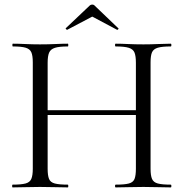

<svg xmlns="http://www.w3.org/2000/svg" viewBox="-20 -815 799 835"><path d="M571 -542Q571 -571 565.1 -586Q559.2 -601 540.4 -607Q521.7 -613 483.2 -613Q480.2 -613 480.2 -619Q480.2 -625 483.2 -625Q506.8 -625 537.1 -623.5Q567.4 -622 603.8 -622Q636.6 -622 667.7 -623.5Q698.8 -625 722.4 -625Q725.4 -625 725.4 -619Q725.4 -613 722.4 -613Q685.4 -613 666.4 -607.5Q647.5 -602 641.1 -587.5Q634.8 -573 634.8 -544V-81Q634.8 -52 641.1 -37Q647.5 -22 666.4 -17Q685.4 -12 722.4 -12Q725.4 -12 725.4 -6Q725.4 0 722.4 0Q698.8 0 667.7 -1Q636.6 -2 603.8 -2Q567.4 -2 537.1 -1Q506.8 0 483.2 0Q480.2 0 480.2 -6Q480.2 -12 483.2 -12Q521.7 -12 540.4 -17Q559.2 -22 565.1 -37Q571 -52 571 -81ZM152.2 -315V-335.8H598.8V-315ZM122.6 -81V-544Q122.6 -573 116.3 -587.5Q110 -602 91.5 -607.5Q73 -613 36 -613Q33.8 -613 33.8 -619Q33.8 -625 36 -625Q60.4 -625 90.6 -623.5Q120.8 -622 153.6 -622Q190.8 -622 220.9 -623.5Q251.1 -625 275 -625Q277 -625 277 -619Q277 -613 275 -613Q237.5 -613 218.8 -607Q200 -601 193.6 -586Q187.2 -571 187.2 -542V-81Q187.2 -52 193.2 -37Q199.2 -22 218.4 -17Q237.6 -12 275 -12Q277 -12 277 -6Q277 0 275 0Q250.1 0 220.4 -1Q190.8 -2 153.6 -2Q120.8 -2 90 -1Q59.2 0 34.8 0Q32.8 0 32.8 -6Q32.8 -12 34.8 -12Q72 -12 90.9 -17Q109.8 -22 116.2 -37Q122.6 -52 122.6 -81ZM266.2 -692.4 369.2 -790Q374.2 -795 381.2 -795Q388.2 -795 392.2 -790L494.2 -692.4Q497.2 -691.4 494.2 -687.9Q491.2 -684.4 489.2 -685.4L381.2 -742.8L272.2 -685.4Q271.2 -684.4 267.7 -687.9Q264.2 -691.4 266.2 -692.4Z"/></svg>

Font: Cormorant Infant Light
Style: Regular
Weight: 300
Designer: Christian Thalmann (Catharsis Fonts)
Foundry: Catharsis Fonts
Version: Version 4.001